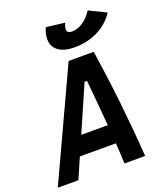

<svg xmlns="http://www.w3.org/2000/svg" viewBox="-199 -1047 976 1154"><g transform="rotate(-20 289.0 -470.0)"><path d="M-31.7 0 290 -693.8H450.7Q503.4 -346.2 526.9 0H395Q393.6 -32.7 391.8 -65.7Q390.1 -98.6 387.7 -131.3H157.2L100.1 0ZM209.5 -250.5H379.4Q373.5 -323.7 366.7 -397Q359.9 -470.2 353 -543.5H337.4ZM353 -758.3Q278.3 -758.3 242.2 -791.5Q206.1 -824.7 215.8 -883.8Q220.2 -910.6 231 -931.6L349.1 -917Q345.7 -909.2 343 -901.4Q340.3 -893.6 339.4 -886.7Q333 -853 370.6 -853Q403.8 -853 437.3 -874Q470.7 -895 496.1 -932.1L501.5 -939.9L609.9 -887.2L603.5 -877.9Q564.9 -821.8 498.8 -790Q432.6 -758.3 353 -758.3Z"/></g></svg>

Font: Cascadia Mono
Style: Bold Italic
Weight: 700
Italic angle: -10°
Monospace: yes
Designer: Aaron Bell
Foundry: Saja Typeworks
Version: Version 2404.023; ttfautohint (v1.8.4)